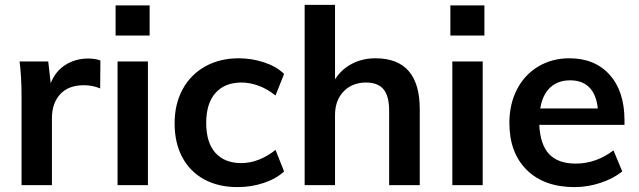

<svg xmlns="http://www.w3.org/2000/svg" viewBox="-20 -756 2608 784"><path d="M390 -509 389 -395Q357 -408 323 -408Q259 -408 225.5 -371Q192 -334 192 -273V0H68V-362Q68 -442 60 -505H177L187 -416Q206 -465 247 -491Q288 -517 340 -517Q369 -517 390 -509Z M460 -505H584V0H460ZM591 -734V-611H452V-734Z M693 -252Q693 -331 725.5 -391Q758 -451 817.5 -484.5Q877 -518 955 -518Q1009 -518 1059.5 -501Q1110 -484 1140 -454L1105 -366Q1073 -392 1037 -405.5Q1001 -419 966 -419Q898 -419 860 -376.5Q822 -334 822 -254Q822 -174 859.5 -132Q897 -90 966 -90Q1001 -90 1037 -104Q1073 -118 1105 -144L1140 -56Q1108 -26 1057 -9Q1006 8 950 8Q871 8 813 -24Q755 -56 724 -114.5Q693 -173 693 -252Z M1694 -310V0H1569V-304Q1569 -364 1546 -391.5Q1523 -419 1475 -419Q1418 -419 1383 -382.5Q1348 -346 1348 -286V0H1224V-736H1348V-432Q1374 -473 1417 -495.5Q1460 -518 1513 -518Q1694 -518 1694 -310Z M1827 -505H1951V0H1827ZM1958 -734V-611H1819V-734Z M2530 -246H2182Q2186 -165 2222.5 -126.5Q2259 -88 2331 -88Q2414 -88 2485 -142L2521 -56Q2485 -27 2432.5 -9.5Q2380 8 2326 8Q2202 8 2131 -62Q2060 -132 2060 -254Q2060 -331 2091 -391Q2122 -451 2178 -484.5Q2234 -518 2305 -518Q2409 -518 2469.5 -450.5Q2530 -383 2530 -265ZM2186 -313H2421Q2415 -370 2386.5 -399Q2358 -428 2308 -428Q2258 -428 2226.5 -398.5Q2195 -369 2186 -313Z"/></svg>

Font: Muli
Style: Bold
Weight: 700
Designer: Vernon Adams
Foundry: Vernon Adams
Version: Version 2.001